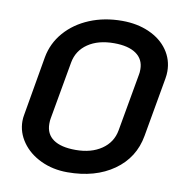

<svg xmlns="http://www.w3.org/2000/svg" viewBox="-80 -784 825 869"><g transform="rotate(10 332.0 -350.0)"><path d="M46 -184Q46 -199 49 -214L96 -486Q108 -552 152 -602.5Q196 -653 263.5 -681Q331 -709 413 -709Q482 -709 537 -684.5Q592 -660 622.5 -616.5Q653 -573 653 -519Q653 -503 650 -486L602 -214Q584 -111 499 -51Q414 9 286 9Q219 9 164 -17Q109 -43 77.5 -87.5Q46 -132 46 -184ZM482 -218 529 -483Q531 -491 531 -507Q531 -553 495.5 -578Q460 -603 394 -603Q321 -603 274 -571Q227 -539 217 -483L170 -218Q168 -209 168 -193Q168 -146 203 -121.5Q238 -97 305 -97Q377 -97 424.5 -129.5Q472 -162 482 -218Z"/></g></svg>

Font: K2D SemiBold
Style: Italic
Weight: 600
Italic angle: -10°
Designer: Katatrad Aksorn Co.,Ltd.
Foundry: Cadson Demak Co.,Ltd.
Version: Version 1.000; ttfautohint (v1.6)